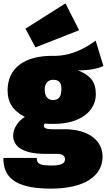

<svg xmlns="http://www.w3.org/2000/svg" viewBox="-32 -888 633 1138"><path d="M356 -868 119 -718 178 -607 437 -709ZM535 -647C468 -598 382 -553 275 -557C115 -557 13 -485 13 -353C13 -284 40 -235 115 -195C76 -171 46 -128 46 -84C46 -24 97 24 236 24H308C347 24 353 43 353 55C353 70 349 93 277 93C200 93 186 82 186 48H-12C-12 151 40 230 269 230C469 230 576 155 576 40C576 -56 491 -122 351 -122H276C228 -122 228 -137 228 -143C228 -149 230 -153 236 -156C254 -153 270 -154 291 -154C442 -154 536 -229 536 -329C536 -406 502 -442 430 -471C502 -471 551 -482 581 -497ZM283 -415C316 -415 332 -401 332 -361C332 -314 315 -295 282 -295C257 -295 233 -311 233 -357C233 -398 256 -415 283 -415Z"/></svg>

Font: Fira Sans Ultra
Style: Regular
Weight: 950
Designer: Carrois Corporate & Edenspiekermann AG
Foundry: Carrois Corporate GbR & Edenspiekermann AG
Version: Version 4.203;PS 004.203;hotconv 1.0.88;makeotf.lib2.5.64775